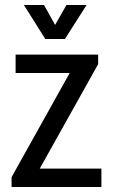

<svg xmlns="http://www.w3.org/2000/svg" viewBox="-20 -743 450 763"><path d="M26 0V-39L257 -453H42V-526H370V-488L138 -73H383V0ZM160 -588 75 -723H155L199 -644L244 -723H324L238 -588Z"/></svg>

Font: Archivo Narrow
Style: Regular
Weight: 400
Designer: Hector Gatti
Foundry: Omnibus-Type
Version: Version 3.002